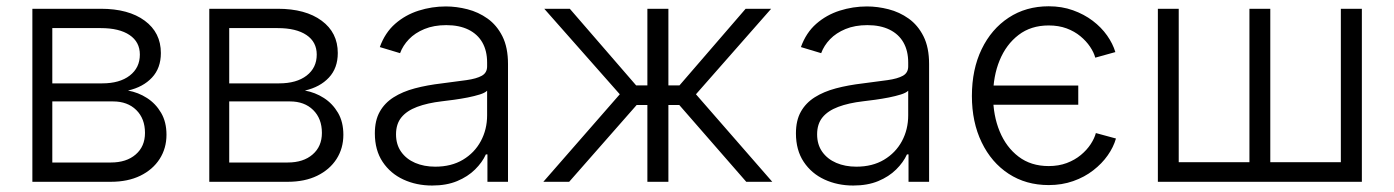

<svg xmlns="http://www.w3.org/2000/svg" viewBox="-20 -570 4372 602"><path d="M81.5 0V-542.5H295.9Q383.3 -542.5 433.8 -505.1Q484.4 -467.8 484.4 -403.8Q484.4 -356.4 456.5 -326.7Q428.7 -296.9 381.3 -286.1Q413.6 -280.3 440.9 -262.7Q468.3 -245.1 485.1 -216.3Q502 -187.5 502 -147.5Q502 -105 480.5 -71.5Q459 -38.1 419.9 -19Q380.9 0 327.6 0ZM144 -60.5H327.6Q376.5 -60.5 405.5 -85.7Q434.6 -110.8 434.6 -153.3Q434.6 -198.2 407.2 -225.1Q379.9 -252 334.5 -252H144ZM144 -308.6H300.3Q355 -308.6 386.7 -333Q418.5 -357.4 418.5 -398.9Q418.5 -438.5 386.2 -460.2Q354 -481.9 295.9 -481.9H144Z M636.2 0V-542.5H850.6Q938 -542.5 988.5 -505.1Q1039.1 -467.8 1039.1 -403.8Q1039.1 -356.4 1011.2 -326.7Q983.4 -296.9 936 -286.1Q968.3 -280.3 995.6 -262.7Q1022.9 -245.1 1039.8 -216.3Q1056.6 -187.5 1056.6 -147.5Q1056.6 -105 1035.2 -71.5Q1013.7 -38.1 974.6 -19Q935.5 0 882.3 0ZM698.7 -60.5H882.3Q931.2 -60.5 960.2 -85.7Q989.3 -110.8 989.3 -153.3Q989.3 -198.2 961.9 -225.1Q934.6 -252 889.2 -252H698.7ZM698.7 -308.6H855Q909.7 -308.6 941.4 -333Q973.1 -357.4 973.1 -398.9Q973.1 -438.5 940.9 -460.2Q908.7 -481.9 850.6 -481.9H698.7Z M1335 11.7Q1285.6 11.7 1244.9 -7.1Q1204.1 -25.9 1179.7 -62.5Q1155.3 -99.1 1155.3 -151.9Q1155.3 -192.4 1170.7 -219.7Q1186 -247.1 1214.1 -264.9Q1242.2 -282.7 1280.8 -293Q1319.3 -303.2 1365.7 -308.6Q1411.1 -314.5 1442.6 -318.8Q1474.1 -323.2 1490.7 -332.5Q1507.3 -341.8 1507.3 -361.8V-374Q1507.3 -410.6 1492.4 -436.8Q1477.5 -462.9 1448.7 -477.1Q1419.9 -491.2 1379.4 -491.2Q1340.3 -491.2 1310.8 -479Q1281.2 -466.8 1262.2 -447Q1243.2 -427.2 1234.4 -403.3L1170.9 -422.4Q1187 -467.3 1219 -495.4Q1251 -523.4 1292.5 -536.6Q1334 -549.8 1377.9 -549.8Q1411.1 -549.8 1445.6 -541Q1480 -532.2 1508.8 -511.7Q1537.6 -491.2 1555.2 -456.3Q1572.8 -421.4 1572.8 -369.1V0H1508.3V-85.9H1503.4Q1492.2 -61 1469.5 -38.6Q1446.8 -16.1 1413.3 -2.2Q1379.9 11.7 1335 11.7ZM1344.7 -47.4Q1395 -47.4 1431.4 -69.1Q1467.8 -90.8 1487.5 -127.4Q1507.3 -164.1 1507.3 -208.5V-285.6Q1500.5 -278.8 1484.1 -273.7Q1467.8 -268.6 1446.8 -264.4Q1425.8 -260.3 1404.3 -257.3Q1382.8 -254.4 1365.7 -252.4Q1320.3 -247.1 1287.8 -234.9Q1255.4 -222.7 1238.5 -201.9Q1221.7 -181.2 1221.7 -148.9Q1221.7 -116.7 1237.8 -94Q1253.9 -71.3 1281.7 -59.3Q1309.6 -47.4 1344.7 -47.4Z M1683.6 0 1923.3 -274.4 1686.5 -542.5H1766.6L1974.6 -302.2H2009.8V-542.5H2075.7V-302.2H2110.4L2317.9 -542.5H2397.9L2162.1 -274.4L2401.4 0H2319.8L2109.9 -240.7H2075.7V0H2009.8V-240.7H1976.1L1764.6 0Z M2655.3 11.7Q2606 11.7 2565.2 -7.1Q2524.4 -25.9 2500 -62.5Q2475.6 -99.1 2475.6 -151.9Q2475.6 -192.4 2491 -219.7Q2506.3 -247.1 2534.4 -264.9Q2562.5 -282.7 2601.1 -293Q2639.6 -303.2 2686 -308.6Q2731.4 -314.5 2762.9 -318.8Q2794.4 -323.2 2811 -332.5Q2827.6 -341.8 2827.6 -361.8V-374Q2827.6 -410.6 2812.7 -436.8Q2797.9 -462.9 2769 -477.1Q2740.2 -491.2 2699.7 -491.2Q2660.6 -491.2 2631.1 -479Q2601.6 -466.8 2582.5 -447Q2563.5 -427.2 2554.7 -403.3L2491.2 -422.4Q2507.3 -467.3 2539.3 -495.4Q2571.3 -523.4 2612.8 -536.6Q2654.3 -549.8 2698.2 -549.8Q2731.4 -549.8 2765.9 -541Q2800.3 -532.2 2829.1 -511.7Q2857.9 -491.2 2875.5 -456.3Q2893.1 -421.4 2893.1 -369.1V0H2828.6V-85.9H2823.7Q2812.5 -61 2789.8 -38.6Q2767.1 -16.1 2733.6 -2.2Q2700.2 11.7 2655.3 11.7ZM2665 -47.4Q2715.3 -47.4 2751.7 -69.1Q2788.1 -90.8 2807.9 -127.4Q2827.6 -164.1 2827.6 -208.5V-285.6Q2820.8 -278.8 2804.4 -273.7Q2788.1 -268.6 2767.1 -264.4Q2746.1 -260.3 2724.6 -257.3Q2703.1 -254.4 2686 -252.4Q2640.6 -247.1 2608.2 -234.9Q2575.7 -222.7 2558.8 -201.9Q2542 -181.2 2542 -148.9Q2542 -116.7 2558.1 -94Q2574.2 -71.3 2602.1 -59.3Q2629.9 -47.4 2665 -47.4Z M3268.1 10.3Q3196.8 10.3 3142.6 -25.1Q3088.4 -60.5 3057.9 -123.8Q3027.3 -187 3027.3 -269Q3027.3 -352.5 3057.9 -415.8Q3088.4 -479 3142.6 -514.6Q3196.8 -550.3 3268.1 -550.3Q3309.6 -550.3 3344.2 -537.8Q3378.9 -525.4 3406 -504.9Q3433.1 -484.4 3451.2 -458.7Q3469.2 -433.1 3477.1 -406.7L3414.1 -389.2Q3409.7 -405.8 3397.7 -423.6Q3385.7 -441.4 3367.4 -456.5Q3349.1 -471.7 3324.2 -481Q3299.3 -490.2 3268.1 -490.2Q3212.4 -490.2 3173.6 -460.4Q3134.8 -430.7 3114.3 -380.9Q3093.8 -331.1 3093.8 -269Q3093.8 -208 3114.3 -158.2Q3134.8 -108.4 3173.6 -78.9Q3212.4 -49.3 3268.1 -49.3Q3299.3 -49.3 3324.7 -58.8Q3350.1 -68.4 3368.9 -84Q3387.7 -99.6 3399.7 -117.9Q3411.6 -136.2 3416 -152.8L3479 -135.7Q3471.2 -108.4 3453.1 -82.8Q3435.1 -57.1 3407.7 -35.9Q3380.4 -14.6 3345 -2.2Q3309.6 10.3 3268.1 10.3ZM3081.5 -241.7V-301.8H3360.8V-241.7Z M3610.4 -542.5H3675.8V-61.5H3897.5V-542.5H3962.9V-61.5H4184.1V-542.5H4250V0H3610.4Z"/></svg>

Font: Inter 16pt Light
Style: Regular
Weight: 300
Version: Version 4.001;git-66647c0bb